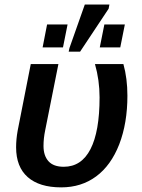

<svg xmlns="http://www.w3.org/2000/svg" viewBox="-20 -808 618 838"><path d="M500.5 -178.2Q464.4 -85.9 399.7 -38.1Q335 9.8 247.1 9.8Q151.9 9.8 101.1 -34.9Q50.3 -79.6 50.3 -165Q50.3 -200.2 57.1 -237.8L114.3 -528.3H234.9L177.2 -239.3Q169.9 -204.1 169.9 -170.9Q169.9 -128.4 191.7 -104.2Q213.4 -80.1 258.3 -80.1Q335.4 -80.1 375 -157.2Q414.6 -234.4 414.6 -382.8Q414.6 -458 394.5 -528.3H518.6Q536.1 -465.8 536.1 -390.1Q536.1 -271 500.5 -178.2ZM454.1 -770 329.6 -582.5H279.8L283.2 -598.6L350.1 -788.1H457.5ZM274.9 -701.2 254.9 -601.1H166L185.5 -701.2ZM524.9 -701.2 504.9 -601.1H415.5L435.5 -701.2Z"/></svg>

Font: Arimo SemiBold
Style: Italic
Weight: 600
Italic angle: -12°
Version: Version 1.33